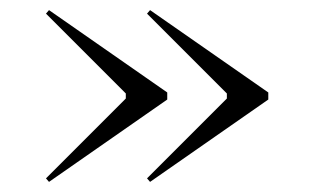

<svg xmlns="http://www.w3.org/2000/svg" viewBox="-20 -500 623 380"><path d="M277 -480 511 -317V-303L277 -140L271 -147L429 -305V-315L271 -473ZM77 -480 311 -317V-303L77 -140L71 -147L229 -305V-315L71 -473Z"/></svg>

Font: Kalnia
Style: Regular
Weight: 400
Designer: Frida Medrano
Foundry: Frida Medrano
Version: Version 1.105